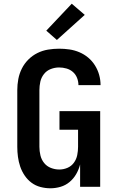

<svg xmlns="http://www.w3.org/2000/svg" viewBox="-20 -1005 640 1033"><path d="M251 8Q224 8 197.5 1Q171 -6 149.5 -22Q128 -38 112.5 -61Q97 -84 88.5 -109.5Q80 -135 76.5 -161.5Q73 -188 73 -215V-520Q73 -550 78.5 -579.5Q84 -609 97.5 -636Q111 -663 132.5 -684.5Q154 -706 181 -719.5Q208 -733 238 -738Q268 -743 298 -743Q326 -743 353.5 -739Q381 -735 407 -724Q433 -713 454.5 -695Q476 -677 491 -653Q506 -629 513.5 -602Q521 -575 521 -547H402Q402 -567 394.5 -586Q387 -605 372 -618Q357 -631 337.5 -636.5Q318 -642 298 -642Q275 -642 253 -633.5Q231 -625 216.5 -606.5Q202 -588 197 -565.5Q192 -543 192 -520V-215Q192 -192 197.5 -169Q203 -146 217.5 -128Q232 -110 254 -101.5Q276 -93 299 -93Q322 -93 343 -102Q364 -111 377.5 -129.5Q391 -148 395.5 -170.5Q400 -193 400 -215V-307H300V-407H519V0H411V-120Q404 -93 390 -68.5Q376 -44 354.5 -26Q333 -8 306 0Q279 8 251 8ZM286 -790 229 -840 366 -985 436 -925Z"/></svg>

Font: Iosevka Fixed Extended
Style: Bold
Weight: 700
Width: 7
Monospace: yes
Designer: Belleve Invis
Foundry: Belleve Invis
Version: Version 24.1.1; ttfautohint (v1.8.4)